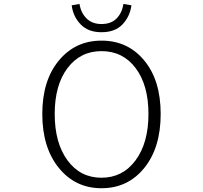

<svg xmlns="http://www.w3.org/2000/svg" viewBox="-20 -950 1040 982"><path d="M499 12.7Q365.2 12.7 280.8 -91.3Q196.3 -195.3 196.3 -367.2Q196.3 -538.1 280.8 -640.1Q365.2 -742.2 499 -742.2Q633.8 -742.2 717.8 -640.6Q801.8 -539.1 801.8 -367.2Q801.8 -194.3 717.8 -90.8Q633.8 12.7 499 12.7ZM739.3 -367.2Q739.3 -514.6 673.8 -601.6Q608.4 -688.5 499 -688.5Q390.6 -688.5 325.2 -601.6Q259.8 -514.6 259.8 -367.2Q259.8 -218.8 325.2 -129.9Q390.6 -41 499 -41Q607.4 -41 673.3 -129.9Q739.3 -218.8 739.3 -367.2ZM499 -785.2Q430.7 -785.2 392.1 -825.7Q353.5 -866.2 346.7 -922.9L386.7 -929.7Q393.6 -884.8 422.4 -856Q451.2 -827.1 499 -827.1Q548.8 -827.1 576.7 -856Q604.5 -884.8 611.3 -929.7L652.3 -922.9Q644.5 -865.2 606.4 -825.2Q568.4 -785.2 499 -785.2Z"/></svg>

Font: Gen Shin Gothic Monospace Light
Style: Regular
Weight: 300
Designer: [Source Han Sans]
Ryoko NISHIZUKA  (kana & ideographs); Paul D. Hunt (Latin, Greek & Cyrillic); Wenlong ZHANG  (bopomofo
Version: Version 1.002.20150607